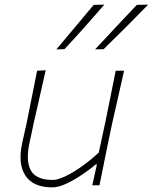

<svg xmlns="http://www.w3.org/2000/svg" viewBox="-20 -799 659 828"><path d="M206 9Q123 9 89.5 -41.8Q56 -92.5 76 -184Q80.5 -204.5 85.2 -224.8Q90 -245 95.5 -271Q107.5 -331.5 118.2 -384.8Q129 -438 140 -494L177 -496Q164.5 -440 152.2 -386Q140 -332 126 -271L107 -182Q90.5 -105 113 -64Q135.5 -23 208 -23Q228.5 -23 261.2 -38.5Q294 -54 332 -80.8Q370 -107.5 406 -141L434 -271Q446.5 -332 457 -384.5Q467.5 -437 479 -494H515Q502.5 -438 490.5 -384.8Q478.5 -331.5 464.5 -270.5L454 -221Q441.5 -161 431 -108.8Q420.5 -56.5 409 0H378L398 -90H393Q370 -70.5 336.5 -47.5Q303 -24.5 268 -7.8Q233 9 206 9ZM390 -586Q436 -635 480.5 -683Q525 -731 570 -778L619 -779Q525 -682.5 427 -587ZM223 -586Q264.5 -635 304.5 -683Q344.5 -731 384 -778L430 -779Q388 -730.5 345.5 -682.8Q303 -635 258 -587Z"/></svg>

Font: Commissioner Loud Thin
Style: Italic
Weight: 100
Italic angle: -12°
Designer: Kostas Bartsokas
Foundry: Kostas Bartsokas
Version: Version 1.000; ttfautohint (v1.8.3)